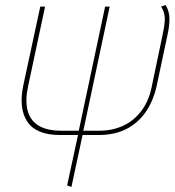

<svg xmlns="http://www.w3.org/2000/svg" viewBox="-20 -526 689 758"><path d="M634 -506 616 -500Q629 -480 630.5 -457.5Q632 -435 622 -389L578 -179Q566 -124 536.5 -86Q507 -48 465 -29Q423 -10 372 -10H309L413 -500H395L291 -10H221Q164 -10 131 -31Q98 -52 88.5 -91.5Q79 -131 91 -186L158 -500H139L72 -189Q53 -98 88 -45.5Q123 7 217 7H288L245 206L262 212L306 7H369Q433 7 479.5 -17Q526 -41 556 -85Q586 -129 599 -189L641 -387Q649 -422 649 -451.5Q649 -481 634 -506Z"/></svg>

Font: Advent Pro Thin
Style: Italic
Weight: 250
Italic angle: -12°
Version: Version 3.000